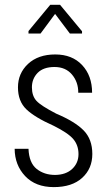

<svg xmlns="http://www.w3.org/2000/svg" viewBox="-20 -763 445 793"><path d="M201.2 -243.7Q123.5 -278.3 88.9 -311.5Q54.2 -344.7 54.2 -402.3Q54.2 -460 95.7 -499Q137.7 -538.1 208 -538.1Q278.3 -538.1 319.3 -494.1Q360.4 -450.2 360.4 -379.9H303.2Q303.7 -423.8 277.3 -455.1Q251 -486.3 205.1 -486.3Q159.2 -486.3 135.3 -461.9Q111.8 -437.5 111.8 -402.3Q111.8 -367.2 130.4 -346.7Q148.9 -326.2 212.4 -293.5Q289.1 -261.2 325.2 -224.6Q361.3 -188 361.3 -127Q361.3 -66.4 319.3 -28.3Q277.3 9.8 202.1 9.8Q127 9.8 84 -35.6Q41 -81.1 40.5 -148.4H97.7Q100.1 -90.3 131.3 -65.4Q162.6 -40.5 207.5 -40.5Q252.4 -41 278.3 -65.4Q304.2 -89.8 304.2 -126.5Q304.2 -163.1 282.7 -188.5Q261.2 -213.9 201.2 -243.7ZM318.8 -624.5H268.6L207.5 -705.6L147.5 -624.5H97.7V-634.8L187.5 -743.2H228L318.8 -633.8Z"/></svg>

Font: RobotoCondensed-Light
Style: Light
Weight: 300
Designer: Google
Version: Version 1.200311; 2013